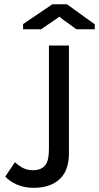

<svg xmlns="http://www.w3.org/2000/svg" viewBox="-20 -877 467 906"><path d="M4.9 0ZM210.9 -662.1H305.2V-151.4Q305.2 -114.7 295.2 -85Q285.2 -55.2 264.4 -34.4Q243.7 -13.7 212.2 -2.2Q180.7 9.3 138.2 9.3Q114.7 9.3 94.7 4.9Q74.7 0.5 57.9 -6.8Q41 -14.2 27.8 -23.7Q14.6 -33.2 4.9 -43.9L50.3 -111.3Q55.7 -106.9 63.5 -100.6Q71.3 -94.2 81.5 -88.1Q91.8 -82 104.7 -77.9Q117.7 -73.7 133.3 -73.7Q156.7 -73.7 171.9 -80.6Q187 -87.4 195.8 -100.6Q204.6 -113.8 207.8 -133.1Q210.9 -152.3 210.9 -176.8ZM227.1 -856.9H295.9L427.2 -762.2V-738.8H340.8L279.3 -783.2L260.3 -798.3L240.2 -784.2L173.8 -738.8H88.9V-763.2Z"/></svg>

Font: PT Astra Sans
Style: Regular
Weight: 400
Designer: A.Korolkova, I. Chaeva
Foundry: ParaType Ltd
Version: Version 1.001; ttfautohint (v1.6)